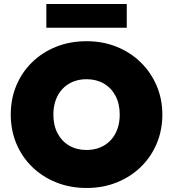

<svg xmlns="http://www.w3.org/2000/svg" viewBox="-20 -920 861 955"><path d="M410.5 15Q328.5 15 259.5 -12.8Q190.5 -40.5 139.8 -90Q89 -139.5 61.2 -206Q33.5 -272.5 33.5 -350Q33.5 -428 61.2 -494.5Q89 -561 139.8 -610.5Q190.5 -660 259.5 -687.5Q328.5 -715 410.5 -715Q492.5 -715 561.2 -687Q630 -659 680.8 -609Q731.5 -559 759.5 -492.8Q787.5 -426.5 787.5 -350Q787.5 -272.5 759.5 -206Q731.5 -139.5 680.8 -90Q630 -40.5 561.2 -12.8Q492.5 15 410.5 15ZM410.5 -174Q447 -174 477.2 -186.2Q507.5 -198.5 529.5 -221.5Q551.5 -244.5 563.5 -277Q575.5 -309.5 575.5 -350Q575.5 -404 554.5 -443.5Q533.5 -483 496.2 -504.5Q459 -526 410.5 -526Q374 -526 343.8 -513.8Q313.5 -501.5 291.5 -478.5Q269.5 -455.5 257.5 -423Q245.5 -390.5 245.5 -350Q245.5 -296 266.5 -256.5Q287.5 -217 324.8 -195.5Q362 -174 410.5 -174ZM210.5 -782V-900H610.5V-782Z"/></svg>

Font: Geologica Cursive Black
Style: Regular
Weight: 900
Designer: Sindre Bremnes, Frode Helland
Foundry: Monokrom Skriftforlag AS
Version: Version 1.010;gftools[0.9.28]